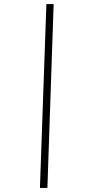

<svg xmlns="http://www.w3.org/2000/svg" viewBox="-20 -822 430 952"><path d="M178 110 210 -802H246L215 110Z"/></svg>

Font: Literata 18pt ExtraLight
Style: Italic
Weight: 250
Italic angle: -2°
Designer: Latin by Veronika Burian and Jose Scaglione. Greek by Irene Vlachou. Cyrillic by Vera Evstafieva
Foundry: TypeTogether
Version: Version 3.103;gftools[0.9.29]